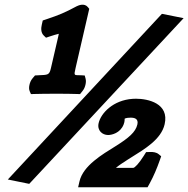

<svg xmlns="http://www.w3.org/2000/svg" viewBox="-20 -687 796 811"><path d="M663.9 -628.6 13.1 71.2 103.5 89.6 755.6 -610.3ZM228.4 -544.3C228.1 -542.6 226.6 -535.6 225.4 -530L195.3 -400C188.2 -368.9 182.9 -371 140.9 -369L127.8 -368.3L118.3 -357.2C109.2 -346.6 106 -336.2 104.2 -327.3C102.6 -319 101.7 -310.4 105.7 -301.1L110.8 -289.5L124.8 -290C154.4 -291 184.9 -291 220.2 -291C253.2 -291 273.8 -291 303.1 -290L318.1 -289.5L328.6 -302.6C335.9 -311.7 338.8 -320.3 340.8 -328.3C342.9 -336.9 343.9 -345.9 341.4 -355.2L337.9 -368.1L323.6 -369C293.1 -370.8 290.9 -363.5 299.3 -400L357 -649.8L350.9 -657.2C336.5 -674.5 312.6 -664.8 304.6 -660.9L304 -660.6L303.4 -660.3C254.1 -633.8 228.7 -623.3 178.5 -606.5L160.6 -600.5L156.6 -583C153.3 -568.9 151.6 -549.2 165.5 -536.2L174.4 -527.8L188.4 -532.5C205.2 -538 218.5 -542.1 228.4 -544.3ZM436.6 -116.7C452 -116.7 487.8 -124.8 502.1 -160.9C507.4 -174.3 506 -181 506.6 -185.6C506.9 -185.7 512.5 -190 531.9 -190C547.5 -190 566 -186.1 560.2 -161C552.8 -129.2 524.2 -104.5 467.6 -69.2C413.1 -35.3 331.1 12.4 315.8 79L310 104H603.3L612.8 86.6C628.6 57.8 642.7 24.8 655.6 -12L660.8 -26.9L650.5 -35.5C640.2 -44 626.9 -45.4 613.7 -45L597.1 -44.5L587.5 -29.1C566.8 4 549 22 542.9 22H469.7C481 12.4 498.4 0.5 518.2 -11.9C522.9 -14.9 527.8 -17.9 532.8 -21.1C592.5 -58.2 660.8 -98.7 675.4 -162C695.9 -250.7 604.7 -270 554.3 -270C549.5 -270 544.8 -269.8 540.2 -269.5C457.9 -263.9 406.3 -209.1 396.6 -167C389.3 -135.5 412.7 -116.7 436.6 -116.7Z"/></svg>

Font: Linux Libertine Mono O 
Style: Mono Bold Oblique
Weight: 400
Italic angle: -13°
Designer: Philipp H. Poll
Foundry: Philipp H. Poll
Version: Version 5.1.7